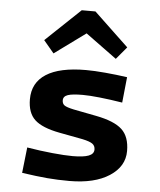

<svg xmlns="http://www.w3.org/2000/svg" viewBox="-54 -805 722 866"><g transform="rotate(5 307.0 -372.0)"><path d="M540 -143Q540 -73 473 -29.5Q406 14 292 14Q239 14 192 10Q145 6 77 -4L90 -120Q150 -110 206 -104.5Q262 -99 297 -99Q346 -99 369.5 -108Q393 -117 393 -137Q393 -154 380.5 -163Q368 -172 335 -179L229 -199Q150 -214 116.5 -245Q83 -276 83 -338Q83 -413 144 -452Q205 -491 324 -491Q361 -491 411.5 -486.5Q462 -482 511 -475L499 -359Q443 -368 396 -373Q349 -378 319 -378Q272 -378 251.5 -371Q231 -364 231 -346Q231 -331 241 -323.5Q251 -316 284 -309L387 -289Q470 -273 505 -240.5Q540 -208 540 -143ZM171 -553 124 -609 281 -758H343L500 -609L453 -553L312 -656Z"/></g></svg>

Font: Intel One Mono
Style: Bold
Weight: 700
Monospace: yes
Designer: Fred Shallcrass
Foundry: Frere-Jones Type LLC
Version: Version 1.400;hotconv 1.1.0;makeotfexe 2.6.0;FJTRelease1.4